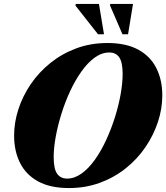

<svg xmlns="http://www.w3.org/2000/svg" viewBox="-20 -938 842 973"><path d="M252 -142Q252 -83 269.2 -58Q286.5 -33 320 -33Q358 -33 394 -59Q430 -85 461.5 -129.5Q493 -174 518.5 -229.5Q544 -285 562.8 -344.8Q581.5 -404.5 591.5 -461.2Q601.5 -518 601.5 -563Q601.5 -622 584.5 -647Q567.5 -672 534 -672Q495.5 -672 459.8 -646Q424 -620 392.5 -575.5Q361 -531 335.2 -475.5Q309.5 -420 291 -360.2Q272.5 -300.5 262.2 -244Q252 -187.5 252 -142ZM802.5 -454Q802.5 -387.5 780.5 -320.5Q758.5 -253.5 717.5 -193Q676.5 -132.5 618.2 -85.8Q560 -39 487 -12Q414 15 329.5 15Q235 15 173.5 -18.5Q112 -52 81.8 -112Q51.5 -172 51.5 -251Q51.5 -317.5 73.2 -384.5Q95 -451.5 136.2 -512Q177.5 -572.5 235.8 -619.2Q294 -666 366.8 -693Q439.5 -720 524.5 -720Q619 -720 680.5 -686.5Q742 -653 772.2 -593Q802.5 -533 802.5 -454ZM507 -764.5H476.5L362.5 -909.5L364 -918H481.5ZM629 -764.5H600.5L537.5 -910.5L538.5 -918H654Z"/></svg>

Font: Newsreader 60pt ExtraBold
Style: Italic
Weight: 800
Italic angle: -17°
Designer: Hugues Gentile
Foundry: Production Type
Version: Version 1.003